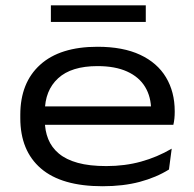

<svg xmlns="http://www.w3.org/2000/svg" viewBox="-20 -664 708 700"><path d="M354 15Q204.5 15 129.2 -49.8Q54 -114.5 54 -233.5V-245.5Q54 -362.5 126.5 -428Q199 -493.5 335.5 -493.5Q428.5 -493.5 491 -464.2Q553.5 -435 585.2 -382Q617 -329 617 -258.5V-255.5Q617 -244 615.8 -231.5Q614.5 -219 612 -209H528.5Q530 -220.5 530.5 -234.5Q531 -248.5 531 -261.5Q531 -311 509 -347.2Q487 -383.5 443.5 -403.2Q400 -423 335.5 -423Q240 -423 191.8 -378.5Q143.5 -334 143.5 -257V-249.5V-240V-224Q143.5 -187.5 155.8 -157Q168 -126.5 194.5 -104.2Q221 -82 263.8 -70.2Q306.5 -58.5 367.5 -58.5Q435.5 -58.5 494.2 -74.8Q553 -91 606 -122L596 -46Q549.5 -17 489.5 -1Q429.5 15 354 15ZM95 -209V-276H594.5V-209ZM165.5 -584V-644.5H511.5V-584Z"/></svg>

Font: Anek Latin Expanded
Style: Regular
Weight: 400
Width: 7
Designer: Yesha Goshar
Foundry: Ek Type
Version: Version 1.003